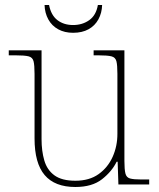

<svg xmlns="http://www.w3.org/2000/svg" viewBox="-20 -737 637 767"><path d="M281 10Q199 10 158.5 -37.5Q118 -85 118 -184V-442Q118 -477 114 -492.5Q110 -508 94 -512Q78 -516 41 -516H15V-536H146V-181Q146 -134 157 -96Q168 -58 197.5 -36.5Q227 -15 281 -15Q337 -15 374 -41.5Q411 -68 430 -110.5Q449 -153 449 -202V-442Q449 -477 445 -492.5Q441 -508 425 -512Q409 -516 372 -516H354V-536H477V-94Q477 -60 481 -44Q485 -28 499.5 -24Q514 -20 544 -20H576V0H453L450 -91H446Q427 -52 387.5 -21Q348 10 281 10ZM272 -606Q238 -606 212.5 -620Q187 -634 173 -659.5Q159 -685 158 -717H176Q184 -676 209.5 -656.5Q235 -637 272 -637Q309 -637 336.5 -656.5Q364 -676 371 -717H388Q387 -685 373 -659.5Q359 -634 333.5 -620Q308 -606 272 -606Z"/></svg>

Font: Noto Serif Bengali Thin
Style: Regular
Weight: 250
Version: Version 2.003